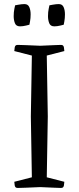

<svg xmlns="http://www.w3.org/2000/svg" viewBox="-20 -920 385 940"><path d="M65 0Q54 0 52 -12.5Q50 -25 50 -30L136 -52L131 -350L136 -648L50 -670Q50 -675 52 -687.5Q54 -700 65 -700Q65 -700 73.5 -700Q82 -700 106 -699Q130 -698 177 -696Q224 -698 245.5 -699Q267 -700 273.5 -700Q280 -700 280 -700Q291 -700 293 -687.5Q295 -675 295 -670L209 -648L214 -350L209 -52L295 -30Q295 -25 293 -12.5Q291 0 280 0Q280 0 273.5 0Q267 0 245.5 -1Q224 -2 177 -4Q130 -2 106 -1Q82 0 73.5 0Q65 0 65 0ZM246 -791Q227 -791 221 -806.5Q215 -822 215 -841Q215 -861 218.5 -877.5Q222 -894 222 -894Q222 -894 238.5 -897Q255 -900 268 -900Q285 -900 291.5 -885Q298 -870 298 -850Q298 -831 295 -815Q292 -799 292 -799Q292 -799 276 -795Q260 -791 246 -791ZM78 -791Q59 -791 53 -806.5Q47 -822 47 -841Q47 -861 50.5 -877.5Q54 -894 54 -894Q54 -894 70.5 -897Q87 -900 100 -900Q117 -900 123.5 -885Q130 -870 130 -850Q130 -831 127 -815Q124 -799 124 -799Q124 -799 108 -795Q92 -791 78 -791Z"/></svg>

Font: Mate
Style: Regular
Weight: 400
Designer: Eduardo Rodriguez Tunni
Foundry: Eduardo Rodriguez Tunni
Version: Version 1.003; ttfautohint (v1.8.4.7-5d5b);gftools[0.9.24]